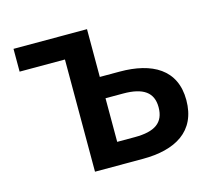

<svg xmlns="http://www.w3.org/2000/svg" viewBox="-84 -654 848 757"><g transform="rotate(-15 340.0 -275.5)"><path d="M215 0H411C543 0 636 -52 636 -180C636 -305 543 -356 411 -356H330V-551H30V-458H215ZM330 -91V-269H402C484 -269 523 -241 523 -181C523 -118 484 -91 402 -91Z"/></g></svg>

Font: Noto Sans CJK SC Medium
Style: Regular
Weight: 500
Designer: Ryoko NISHIZUKA 西塚涼子 (kana, bopomofo & ideographs); Paul D. Hunt (Latin, Greek & Cyrillic); Sandoll Communications 산돌커뮤니
Foundry: Adobe
Version: Version 2.004;hotconv 1.0.118;makeotfexe 2.5.65603